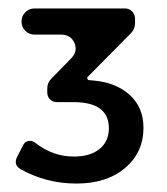

<svg xmlns="http://www.w3.org/2000/svg" viewBox="-20 -718 395 455"><path d="M189 -537Q186 -535 187 -531.5Q188 -528 192 -528L203 -527Q256 -522 288 -492.5Q320 -463 320 -415Q320 -357 276.5 -320Q233 -283 161 -283Q90 -283 29 -317Q10 -328 22 -349L36 -376Q40 -383 48.5 -384Q57 -385 63 -380Q105 -347 155 -347Q194 -347 216 -365Q238 -383 238 -414Q238 -476 154 -476H115Q105 -476 98.5 -482.5Q92 -489 92 -499V-508Q92 -522 102 -532L148 -579Q165 -596 156.5 -616Q148 -636 124 -636H62Q49 -636 40 -645Q31 -654 31 -667Q31 -680 40 -689Q49 -698 62 -698H276Q286 -698 293 -691Q300 -684 300 -674V-663Q300 -649 290 -639Z"/></svg>

Font: Trueno
Style: Round
Weight: 400
Designer: Julieta Ulanovsky, Jasper
Foundry: Julieta Ulanovsky, Cannot Into Space Fonts
Version: Version 3.001